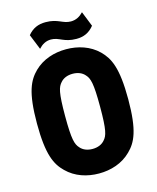

<svg xmlns="http://www.w3.org/2000/svg" viewBox="-131 -980 883 1081"><g transform="rotate(-15 311.0 -439.0)"><path d="M311 12C380 12 448 -9 498 -59C545 -105 577 -167 577 -350C577 -534 545 -595 498 -642C448 -691 380 -712 311 -712C242 -712 174 -691 124 -642C77 -595 45 -534 45 -350C45 -167 77 -105 124 -59C174 -9 242 12 311 12ZM311 -131C281 -131 256 -141 240 -160C219 -183 209 -212 209 -350C209 -488 219 -517 240 -540C256 -559 281 -569 311 -569C341 -569 366 -559 382 -540C403 -517 413 -488 413 -350C413 -212 403 -183 382 -160C366 -141 341 -131 311 -131ZM135 -841 171 -752C190 -773 213 -787 243 -787C291 -787 310 -753 384 -753C426 -753 459 -767 487 -802L452 -890C432 -869 409 -856 379 -856C331 -856 312 -889 239 -889C196 -889 163 -875 135 -841Z"/></g></svg>

Font: Finlandica
Style: Bold
Weight: 700
Designer: Niklas Ekholm, Juho Hiilivirta, Jaakko Suomalainen
Foundry: Helsinki Type Studio
Version: Version 2.000;Glyphs 3.2 (3202)